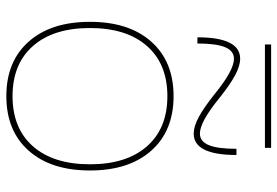

<svg xmlns="http://www.w3.org/2000/svg" viewBox="-158 -728 895 620"><g transform="rotate(90 290.0 -417.5)"><path d="M50 -260Q50 -386 114 -458Q178 -530 290 -530Q402 -530 466 -458Q530 -386 530 -260Q530 -134 466 -62Q402 10 290 10Q178 10 114 -62Q50 -134 50 -260ZM290 -10Q394 -10 452 -76Q510 -142 510 -260Q510 -378 452 -444Q394 -510 290 -510Q186 -510 128 -444Q70 -378 70 -260Q70 -142 128 -76Q186 -10 290 -10ZM284 -662Q207 -725 169 -725Q144 -725 132 -696.5Q120 -668 120 -607H100Q100 -745 169 -745Q192 -745 222 -729Q252 -713 296 -678Q373 -615 411 -615Q436 -615 448 -643.5Q460 -672 460 -733H480Q480 -595 411 -595Q388 -595 358 -611Q328 -627 284 -662ZM123 -845H457V-825H123Z"/></g></svg>

Font: Enso Thin
Style: Regular
Weight: 100
Designer: Coji Morishita
Foundry: UNDERFOREST DESIGN
Version: Version 1.000